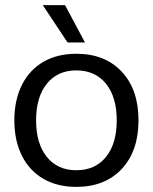

<svg xmlns="http://www.w3.org/2000/svg" viewBox="-20 -720 597 750"><path d="M36 0ZM36 -250Q36 -329 65.5 -388Q95 -447 149.5 -478.5Q204 -510 278 -510Q390 -510 455.5 -440Q521 -370 521 -250Q521 -130 455.5 -60Q390 10 278 10Q204 10 149.5 -21.5Q95 -53 65.5 -112Q36 -171 36 -250ZM436 -250Q436 -341 394 -393Q352 -445 278 -445Q205 -445 163 -393Q121 -341 121 -250Q121 -159 163 -107Q205 -55 278 -55Q352 -55 394 -107Q436 -159 436 -250ZM147 -700H234L312 -554H244Z"/></svg>

Font: Sarabun
Style: Regular
Weight: 400
Designer: Suppakit Chalermlarp | Katatrad Co.,Ltd.
Foundry: Cadson Demak Co.,Ltd.
Version: Version 1.000; ttfautohint (v1.6)